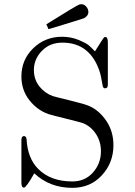

<svg xmlns="http://www.w3.org/2000/svg" viewBox="-20 -882 651 924"><path d="M83 -4.9V-207Q83 -227.1 95.2 -227.1Q106.4 -227.1 107.9 -211.9Q112.8 -120.1 164.1 -68.8Q224.1 -8.8 328.1 -8.8Q389.2 -8.8 427.5 -52Q465.8 -95.2 465.8 -153.8Q465.8 -199.7 442.4 -236.3Q418.9 -272.9 379.9 -289.1Q366.7 -293.9 297.4 -311Q228 -328.1 212.9 -333Q158.7 -352.1 120.8 -400.6Q83 -449.2 83 -514.2Q83 -594.2 139.9 -649.7Q196.8 -705.1 278.8 -705.1Q321.8 -705.1 358.9 -689.5Q396 -673.8 408 -663.3Q419.9 -652.8 437 -634.8Q476.1 -697.8 481 -702.1Q483.9 -704.1 486.8 -704.1Q499 -704.1 499 -678.2V-474.1Q499 -457 485.8 -457Q476.1 -457 474.1 -469.5Q472.2 -481.9 466.1 -512.5Q460 -543 444.8 -574.2Q394 -677.2 279.8 -676.8Q219.7 -676.8 181.4 -637Q143.1 -597.2 143.1 -544.9Q143.1 -500 168.9 -467Q194.8 -434.1 232.9 -419.9Q245.1 -416 317.6 -398.4Q390.1 -380.9 411.1 -371.1Q459 -349.1 492.4 -299.1Q525.9 -249 525.9 -183.1Q525.9 -99.1 470.5 -38.6Q415 22 328.1 22Q219.2 22 145 -47.9Q106 21 95.2 21Q94.2 21 93 20.5Q91.8 20 90.8 20Q83 17.1 83 -4.9ZM203.1 -765.1Q354 -859.4 363.3 -860.8Q366.2 -861.8 371.1 -861.8Q385.3 -861.8 395.3 -849.9Q405.3 -837.9 405.3 -824.7Q405.3 -812.5 397.2 -804.2Q389.2 -795.9 383.1 -793.9Q377 -792 362.3 -787.1Q243.2 -750 213.4 -741.7Z"/></svg>

Font: CMU Serif Upright Italic
Style: UprightItalic
Weight: 500
Version: Version 0.7.0